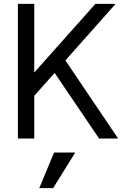

<svg xmlns="http://www.w3.org/2000/svg" viewBox="-20 -720 640 998"><path d="M158 -700V-343L476 -700H581L320 -406L594 0H495L264 -341L158 -222V0H73V-700ZM371 73 256 258H184L261 73Z"/></svg>

Font: CommitMono
Style: 450Regular
Weight: 450
Designer: Eigil Nikolajsen
Foundry: Eigil Nikolajsen
Version: Version 1.002